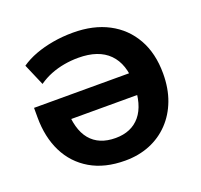

<svg xmlns="http://www.w3.org/2000/svg" viewBox="-126 -858 1057 1010"><g transform="rotate(-20 403.0 -352.5)"><path d="M410 11Q296 11 216 -36Q136 -83 94.5 -166.5Q53 -250 53 -361V-414H634V-292H170L213 -353Q213 -235 261.5 -176.5Q310 -118 403 -118Q492 -118 541 -177Q590 -236 590 -353Q590 -465 532 -523.5Q474 -582 361 -582Q320 -582 281 -575Q242 -568 206.5 -554Q171 -540 138 -517L86 -638Q122 -663 167.5 -680Q213 -697 267 -706.5Q321 -716 380 -716Q494 -716 577.5 -672Q661 -628 707 -546.5Q753 -465 753 -352Q753 -269 728 -202.5Q703 -136 657 -88Q611 -40 548.5 -14.5Q486 11 410 11Z"/></g></svg>

Font: Nunito Sans 11pt ExtraBold
Style: Regular
Weight: 800
Version: Version 3.101;gftools[0.9.27]